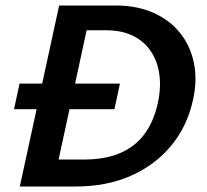

<svg xmlns="http://www.w3.org/2000/svg" viewBox="-20 -678 753 698"><path d="M52 0 195 -658H401Q477 -658 536.5 -632Q596 -606 634 -559Q672 -512 685 -449Q698 -386 681 -312Q660 -218 602 -148Q544 -78 456 -39Q368 0 255 0ZM31 -281 51 -374H416L396 -281ZM193 -98H283Q361 -98 415.5 -121Q470 -144 504 -189Q538 -234 553 -300Q566 -357 559.5 -406Q553 -455 528.5 -491.5Q504 -528 463 -548Q422 -568 365 -568H295Z"/></svg>

Font: Ysabeau
Style: Bold Italic
Weight: 700
Italic angle: -12°
Designer: Christian Thalmann (Catharsis Fonts)
Version: Version 2.002